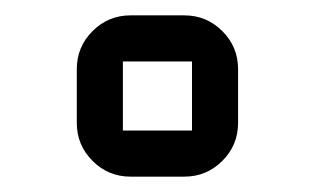

<svg xmlns="http://www.w3.org/2000/svg" viewBox="-20 -580 410 250"><path d="M290 -420Q290 -391 269.5 -370.5Q249 -350 220 -350H150Q121 -350 100.5 -370.5Q80 -391 80 -420V-490Q80 -519 100.5 -539.5Q121 -560 150 -560H220Q249 -560 269.5 -539.5Q290 -519 290 -490ZM230 -410V-500H140V-410Z"/></svg>

Font: Iceland
Style: Regular
Weight: 400
Designer: Cyreal (www.cyreal.org)
Foundry: Cyreal (www.cyreal.org)
Version: Version 1.001